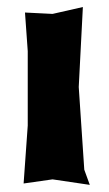

<svg xmlns="http://www.w3.org/2000/svg" viewBox="-20 -516 308 544"><path d="M50.8 -480.5 58.6 -371.1V-160.2L46.9 3.9L128.9 -7.8L234.4 7.8L218.8 -35.2L203.1 -269.5L214.8 -496.1L128.9 -476.6Z"/></svg>

Font: MaokenAssortedSans-Lite
Style: Lite
Weight: 400
Version: Version 1.400